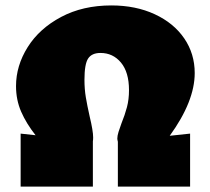

<svg xmlns="http://www.w3.org/2000/svg" viewBox="-20 -687 774 707"><path d="M605 -187 680 -195V0H414V-165Q412 -173 412 -177Q412 -187 416.5 -201.5Q421 -216 427 -232Q440 -264 447.5 -292.5Q455 -321 455 -355Q455 -421 425.5 -456.5Q396 -492 350 -492Q318 -492 304.5 -471.5Q291 -451 291 -393Q291 -359 296 -329Q301 -299 310 -259Q323 -205 323 -181Q323 -172 322 -167V0H56V-195L111 -189Q77 -232 58 -275.5Q39 -319 39 -370Q39 -445 82 -513.5Q125 -582 205 -624.5Q285 -667 390 -667Q480 -667 550 -634.5Q620 -602 658.5 -545.5Q697 -489 697 -418Q697 -314 605 -187Z"/></svg>

Font: Ysabeau Black
Style: Regular
Weight: 900
Designer: Christian Thalmann (Catharsis Fonts)
Version: Version 0.003